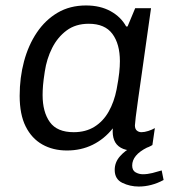

<svg xmlns="http://www.w3.org/2000/svg" viewBox="-20 -541 645 703"><path d="M225 10Q174 10 135 -12Q96 -34 74 -78Q52 -122 52 -190Q52 -257 68 -316.5Q84 -376 115 -422Q146 -468 191 -494.5Q236 -521 295 -521Q347 -521 385 -500Q423 -479 442 -444H447L475 -511H533Q524 -448 515.5 -387.5Q507 -327 499.5 -274Q492 -221 486 -179.5Q480 -138 477 -112.5Q474 -87 474 -82Q474 -69 481 -63Q488 -57 498 -57Q509 -57 523 -61.5Q537 -66 547 -72L538 -10Q525 -2 506 4Q487 10 465 10Q440 10 422.5 0Q405 -10 398 -28Q391 -46 393 -71Q362 -32 319.5 -11Q277 10 225 10ZM250 -57Q294 -57 326 -77Q358 -97 378 -132.5Q398 -168 407 -214Q414 -251 416.5 -274.5Q419 -298 419 -317Q419 -380 391.5 -417Q364 -454 305 -454Q257 -454 224 -429.5Q191 -405 171 -365.5Q151 -326 144 -279Q139 -247 137.5 -228Q136 -209 136 -193Q136 -131 162.5 -94Q189 -57 250 -57ZM488 142Q456 142 428 128.5Q400 115 400 81Q400 53 419.5 31Q439 9 462 -1H519Q491 13 477.5 29.5Q464 46 464 65Q464 83 476.5 90Q489 97 503 97Q520 97 538 92.5Q556 88 572 83L579 118Q557 130 534 136Q511 142 488 142Z"/></svg>

Font: Chivo Medium Light
Style: Italic
Weight: 300
Italic angle: -8.05°
Version: Version 2.002